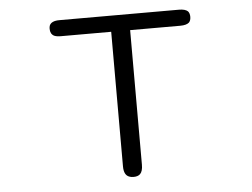

<svg xmlns="http://www.w3.org/2000/svg" viewBox="-51 -762 1101 838"><g transform="rotate(-5 500.0 -343.0)"><path d="M542 -38.1V-627.9H761.7Q789.1 -627.9 800.8 -638.7Q808.6 -647.5 808.6 -663.1Q808.6 -678.7 800.8 -687.5Q789.1 -698.2 761.7 -698.2H238.3Q202.1 -698.2 194.3 -677.7Q192.4 -671.9 192.4 -664.1Q192.4 -641.6 209 -632.8Q219.7 -627.9 238.3 -627.9H459V-38.1Q459 1 483.4 8.8Q490.2 11.7 501 11.7Q520.5 11.7 530.3 2Q542 -9.8 542 -38.1Z"/></g></svg>

Font: FakePearl
Style: ExtraLight
Weight: 300
Version: Version 1.2